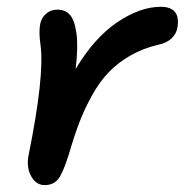

<svg xmlns="http://www.w3.org/2000/svg" viewBox="-20 -512 538 559"><path d="M109.9 26.9Q85 26.9 70.8 1.2Q56.6 -24.4 63 -59.1Q109.9 -290.5 98.1 -379.9Q92.3 -419.4 97.2 -442.9Q101.1 -460.9 114.5 -472.4Q127.9 -483.9 147 -483.9Q170.4 -483.9 183.8 -468.5Q197.3 -453.1 202.6 -414.8Q208 -376.5 200.2 -311Q253.9 -401.4 320.8 -446.8Q387.7 -492.2 448.2 -492.2Q507.8 -492.2 496.1 -429.2Q492.7 -412.6 478.8 -399.7Q464.8 -386.7 440.9 -381.8Q395.5 -371.1 358.9 -349.9Q322.3 -328.6 296.1 -301.3Q270 -273.9 248 -234.4Q226.1 -194.8 210.9 -155.3Q195.8 -115.7 180.2 -62Q163.6 -8.8 149.7 9Q135.7 26.9 109.9 26.9Z"/></svg>

Font: Shantell Sans Bouncy
Style: Italic
Weight: 500
Italic angle: -11.31°
Designer: Stephen Nixon, Anya Danilova, Shantell Martin
Foundry: Arrow Type
Version: Version 1.006;[9816181b4]